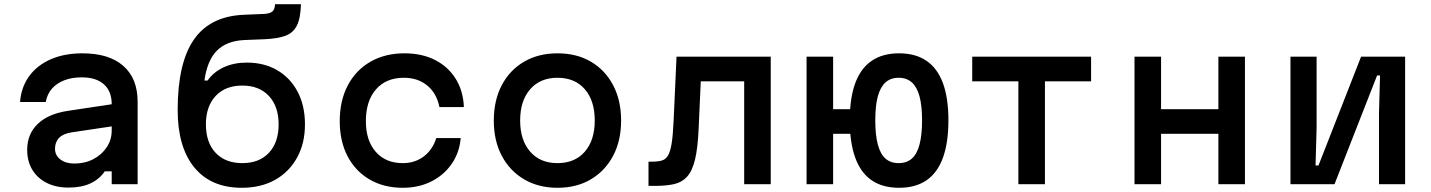

<svg xmlns="http://www.w3.org/2000/svg" viewBox="-20 -874 6790 911"><path d="M521 -381V-276L320 -246Q280 -240 260.5 -220Q241 -200 241 -168Q241 -137 266.5 -117.5Q292 -98 333 -98Q383 -98 423 -119Q463 -140 486.5 -175.5Q510 -211 510 -255V-380Q510 -441 473 -474Q436 -507 368 -507Q321 -507 285 -493Q249 -479 226.5 -453.5Q204 -428 197 -390H75Q81 -462 119 -513.5Q157 -565 221.5 -593Q286 -621 371 -621Q497 -621 565 -561.5Q633 -502 633 -391V0H510V-61H477Q452 -24 409.5 -4Q367 16 305 16Q245 16 201 -6.5Q157 -29 133 -69Q109 -109 109 -163Q109 -238 159 -286Q209 -334 302 -348Z M1127 17Q981 17 902 -79.5Q823 -176 823 -352Q823 -576 900.5 -687Q978 -798 1139 -804L1234 -808Q1262 -810 1273 -820Q1284 -830 1285 -854H1408Q1406 -787 1388.5 -752.5Q1371 -718 1335 -704.5Q1299 -691 1238 -688L1139 -684Q1055 -680 1009 -633.5Q963 -587 950 -492H965Q994 -533 1042 -555Q1090 -577 1151 -577Q1234 -577 1296 -540.5Q1358 -504 1392.5 -438Q1427 -372 1427 -284Q1427 -194 1389.5 -126Q1352 -58 1285 -20.5Q1218 17 1127 17ZM1130 -100Q1210 -100 1256 -149Q1302 -198 1302 -284Q1302 -369 1256 -418.5Q1210 -468 1130 -468Q1049 -468 1003 -418.5Q957 -369 957 -284Q957 -198 1003 -149Q1049 -100 1130 -100Z M1891 17Q1801 17 1733.5 -22.5Q1666 -62 1629 -133Q1592 -204 1592 -299Q1592 -396 1630 -468.5Q1668 -541 1737.5 -581Q1807 -621 1899 -621Q1982 -621 2044 -589.5Q2106 -558 2142 -500.5Q2178 -443 2181 -366H2065Q2052 -431 2007.5 -468Q1963 -505 1896 -505Q1812 -505 1764 -450Q1716 -395 1716 -299Q1716 -207 1763 -153.5Q1810 -100 1891 -100Q1949 -100 1991 -132Q2033 -164 2050 -219H2166Q2160 -149 2122.5 -95.5Q2085 -42 2025.5 -12.5Q1966 17 1891 17Z M2625 17Q2535 17 2467 -23Q2399 -63 2361 -134.5Q2323 -206 2323 -302Q2323 -398 2361 -470Q2399 -542 2467 -581.5Q2535 -621 2625 -621Q2716 -621 2783.5 -581.5Q2851 -542 2889 -470Q2927 -398 2927 -302Q2927 -206 2889 -134.5Q2851 -63 2783.5 -23Q2716 17 2625 17ZM2625 -100Q2708 -100 2755 -154.5Q2802 -209 2802 -302Q2802 -396 2755 -450.5Q2708 -505 2625 -505Q2543 -505 2495.5 -450.5Q2448 -396 2448 -302Q2448 -209 2495.5 -154.5Q2543 -100 2625 -100Z M3057 8V-107H3075Q3103 -107 3121 -112.5Q3139 -118 3150 -137Q3161 -156 3167 -194.5Q3173 -233 3176 -298L3190 -605H3637V0H3511V-488H3305L3295 -266Q3291 -171 3277.5 -116Q3264 -61 3239 -34.5Q3214 -8 3176.5 0Q3139 8 3088 8Z M4246 17Q4168 17 4116 -18.5Q4064 -54 4038 -125.5Q4012 -197 4012 -303Q4012 -409 4038 -479.5Q4064 -550 4116 -585.5Q4168 -621 4246 -621Q4324 -621 4376 -585.5Q4428 -550 4454 -479.5Q4480 -409 4480 -303Q4480 -197 4454 -125.5Q4428 -54 4376 -18.5Q4324 17 4246 17ZM3807 0V-605H3933V-356H4034V-239H3933V0ZM4244 -100Q4282 -100 4306.5 -121.5Q4331 -143 4343 -188.5Q4355 -234 4355 -303Q4355 -372 4343 -416.5Q4331 -461 4306.5 -483Q4282 -505 4244 -505Q4206 -505 4181.5 -483Q4157 -461 4145 -416.5Q4133 -372 4133 -303Q4133 -234 4145 -188.5Q4157 -143 4181.5 -121.5Q4206 -100 4244 -100Z M4812 0V-488H4593V-605H5157V-488H4938V0Z M5363 0V-605H5489V-356H5761V-605H5887V0H5761V-239H5489V0Z M6103 0V-605H6227V-267L6222 -89H6236L6438 -605H6647V0H6523V-338L6528 -516H6514L6312 0Z"/></svg>

Font: Martian Mono SemiExpanded Medium
Style: Regular
Weight: 500
Width: 6
Designer: Roman Shamin
Foundry: Evil Martians
Version: Version 1.000